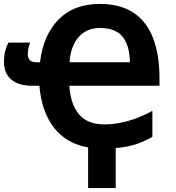

<svg xmlns="http://www.w3.org/2000/svg" viewBox="-20 -745 895 974"><path d="M486 -725Q591 -725 658 -680Q725 -635 757 -550.5Q789 -466 789 -349V-310H332Q337 -219 379.5 -166.5Q422 -114 510 -114Q554 -114 599.5 -124Q645 -134 684.5 -150Q724 -166 753 -183V-51Q718 -30 673.5 -14.5Q629 1 567 6V209H427V3Q315 -17 252.5 -99Q190 -181 180 -310H144Q73 -310 36.5 -342Q0 -374 0 -432Q0 -485 23 -529H133Q129 -520 125 -503Q121 -486 121 -470Q121 -452 130.5 -440.5Q140 -429 166 -429H183Q199 -566 276.5 -645.5Q354 -725 486 -725ZM486 -603Q419 -603 378.5 -556.5Q338 -510 333 -429H639Q638 -513 602.5 -558Q567 -603 486 -603Z"/></svg>

Font: Noto Sans SemiCondensed
Style: Bold
Weight: 700
Width: 4
Designer: Monotype Design Team
Foundry: Monotype Imaging Inc.
Version: Version 2.013; ttfautohint (v1.8.4.7-5d5b)